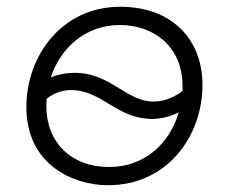

<svg xmlns="http://www.w3.org/2000/svg" viewBox="-20 -544 677 568"><path d="M413 -193C446 -190 478 -196 509 -212C483 -123 411 -50 303 -50C190 -50 117 -123 117 -231L118 -252C144 -272 172 -280 203 -277C281 -270 325 -201 413 -193ZM299 4C476 4 579 -142 579 -293C579 -428 488 -524 336 -524C162 -524 58 -378 58 -227C58 -56 198 4 299 4ZM130 -315C159 -401 231 -470 335 -470C432 -470 520 -409 520 -289V-275C492 -253 457 -241 424 -244C352 -251 308 -320 217 -328C187 -330 157 -326 130 -315Z"/></svg>

Font: Fixel Display Light
Style: Italic
Weight: 300
Italic angle: -10°
Designer: AlfaBravo + MacPaw
Foundry: Kyrylo Tkachov, Marchela Mozhyna, Serhii Makarenko, Maria Weinstein, Zakhar Kryvoshyya
Version: Version 1.210;Glyphs 3.2 (3217)